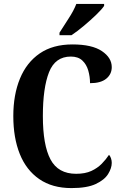

<svg xmlns="http://www.w3.org/2000/svg" viewBox="-20 -951 627 981"><path d="M345 10Q247 10 180.5 -36Q114 -82 81 -164.5Q48 -247 48 -358Q48 -467 82 -549.5Q116 -632 183 -678Q250 -724 350 -724Q450 -724 500.5 -690Q551 -656 551 -608Q551 -572 523 -549Q495 -526 440 -526Q440 -559 431 -590.5Q422 -622 400.5 -642Q379 -662 342 -662Q262 -662 230.5 -582Q199 -502 199 -358Q199 -210 238 -136.5Q277 -63 369 -63Q415 -63 446.5 -77.5Q478 -92 500 -114.5Q522 -137 537 -160Q543 -154 547 -142.5Q551 -131 551 -119Q551 -92 532.5 -62Q514 -32 469.5 -11Q425 10 345 10ZM284 -784Q304 -816 330.5 -856.5Q357 -897 370 -931H512V-921Q501 -904 472 -876Q443 -848 408.5 -819Q374 -790 345 -771H284Z"/></svg>

Font: Noto Serif Hebrew Condensed
Style: Bold
Weight: 700
Width: 3
Designer: Monotype Design Team
Foundry: Monotype Imaging Inc.
Version: Version 2.004; ttfautohint (v1.8.4.7-5d5b)